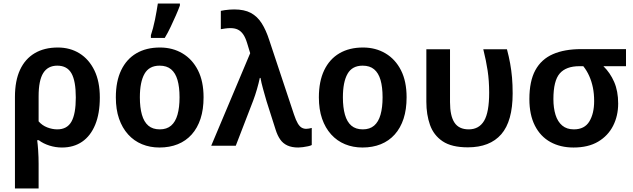

<svg xmlns="http://www.w3.org/2000/svg" viewBox="-20 -819 3560 1079"><path d="M541 -271Q541 -181 515 -118Q489 -55 441.5 -22.5Q394 10 328 10Q292 10 257.5 -1Q223 -12 198 -31H189Q192 -10 194.5 27Q197 64 197 101V240H64V-274Q64 -365 92.5 -426.5Q121 -488 175 -520Q229 -552 305 -552Q374 -552 427 -519Q480 -486 510.5 -423.5Q541 -361 541 -271ZM302 -450Q249 -450 223 -408.5Q197 -367 197 -278V-137Q217 -114 245.5 -103Q274 -92 302 -92Q357 -92 381.5 -135.5Q406 -179 406 -271Q406 -364 381.5 -407Q357 -450 302 -450Z M1124 -272Q1124 -204 1107 -152Q1090 -100 1057.5 -63.5Q1025 -27 979 -8.5Q933 10 876 10Q823 10 778 -8.5Q733 -27 700 -63.5Q667 -100 649 -152Q631 -204 631 -272Q631 -362 661 -424.5Q691 -487 746.5 -519.5Q802 -552 879 -552Q950 -552 1005.5 -519Q1061 -486 1092.5 -424Q1124 -362 1124 -272ZM766 -272Q766 -215 777.5 -174.5Q789 -134 813.5 -113Q838 -92 878 -92Q917 -92 941.5 -113Q966 -134 977.5 -174.5Q989 -215 989 -272Q989 -330 977.5 -369.5Q966 -409 941.5 -429.5Q917 -450 877 -450Q818 -450 792 -404Q766 -358 766 -272ZM828 -621Q834 -639 840 -661.5Q846 -684 851 -708.5Q856 -733 860 -756.5Q864 -780 867 -799H991V-788Q982 -763 968.5 -732.5Q955 -702 939.5 -669Q924 -636 906 -606H828Z M1167 0 1386 -520 1369 -576Q1359 -609 1346 -627Q1333 -645 1316 -653Q1299 -661 1275 -661Q1261 -661 1246.5 -659Q1232 -657 1221 -655V-758Q1230 -760 1243 -762Q1256 -764 1270.5 -765Q1285 -766 1296 -766Q1353 -766 1389.5 -746.5Q1426 -727 1450.5 -688.5Q1475 -650 1493 -594L1632 -176Q1643 -143 1653.5 -125.5Q1664 -108 1675.5 -101.5Q1687 -95 1701 -95Q1708 -95 1716 -96.5Q1724 -98 1732 -100V-4Q1725 0 1711 3Q1697 6 1682 8Q1667 10 1656 10Q1620 10 1595 -1.5Q1570 -13 1554.5 -35.5Q1539 -58 1529 -90L1478 -250Q1473 -267 1468 -285Q1463 -303 1458 -320.5Q1453 -338 1449.5 -353.5Q1446 -369 1444 -381H1440Q1434 -352 1424 -317.5Q1414 -283 1403 -254L1305 0Z M2265 -272Q2265 -204 2248 -152Q2231 -100 2198.5 -63.5Q2166 -27 2120 -8.5Q2074 10 2017 10Q1964 10 1919 -8.5Q1874 -27 1841 -63.5Q1808 -100 1790 -152Q1772 -204 1772 -272Q1772 -362 1802 -424.5Q1832 -487 1887.5 -519.5Q1943 -552 2020 -552Q2091 -552 2146.5 -519Q2202 -486 2233.5 -424Q2265 -362 2265 -272ZM1907 -272Q1907 -215 1918.5 -174.5Q1930 -134 1954.5 -113Q1979 -92 2019 -92Q2058 -92 2082.5 -113Q2107 -134 2118.5 -174.5Q2130 -215 2130 -272Q2130 -330 2118.5 -369.5Q2107 -409 2082.5 -429.5Q2058 -450 2018 -450Q1959 -450 1933 -404Q1907 -358 1907 -272Z M2609 9Q2518 9 2467.5 -25Q2417 -59 2396.5 -117Q2376 -175 2376 -247V-542H2509V-245Q2509 -168 2534 -130Q2559 -92 2614 -92Q2672 -92 2700.5 -140Q2729 -188 2729 -298Q2729 -365 2720.5 -421.5Q2712 -478 2696 -542H2829Q2840 -501 2847 -462Q2854 -423 2857.5 -383Q2861 -343 2861 -294Q2861 -138 2797 -64.5Q2733 9 2609 9Z M3454 -237Q3454 -168 3425.5 -112Q3397 -56 3341.5 -23Q3286 10 3203 10Q3129 10 3073 -21Q3017 -52 2986 -113Q2955 -174 2955 -262Q2955 -363 2988.5 -424.5Q3022 -486 3087 -514.5Q3152 -543 3246 -543H3498V-447H3371Q3409 -410 3431.5 -358.5Q3454 -307 3454 -237ZM3090 -262Q3090 -212 3102 -173.5Q3114 -135 3139.5 -113.5Q3165 -92 3205 -92Q3265 -92 3292 -136.5Q3319 -181 3319 -251Q3319 -292 3312 -326.5Q3305 -361 3291.5 -391.5Q3278 -422 3258 -447H3236Q3161 -447 3125.5 -406Q3090 -365 3090 -262Z"/></svg>

Font: Noto Sans Display SemiBold
Style: Regular
Weight: 600
Designer: Monotype Design Team
Foundry: Monotype Imaging Inc.
Version: Version 2.003